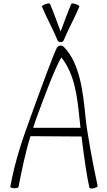

<svg xmlns="http://www.w3.org/2000/svg" viewBox="-20 -1091 622 1121"><path d="M351 -854C379 -921 415 -985 443 -1052C445 -1056 435 -1063 422 -1067C409 -1072 397 -1072 396 -1068C373 -1015 355 -961 334 -907C313 -961 295 -1015 272 -1068C271 -1072 259 -1072 246 -1067C233 -1063 223 -1056 225 -1052C253 -985 289 -921 317 -854C320 -848 327 -845 334 -846C339 -844 348 -847 351 -854ZM88 0C108 -99 126 -193 158 -296L456 -294C470 -180 487 -59 502 5C503 10 514 11 528 8C541 5 551 -1 550 -5C522 -136 488 -318 480 -401C465 -550 448 -721 352 -818C347 -822 341 -825 334 -825C327 -825 321 -822 316 -818C302 -804 209 -547 158 -406C109 -272 67 -149 40 0C40 4 51 7 64 8C77 8 88 5 88 0ZM190 -394C235 -517 295 -680 338 -756C417 -657 431 -525 444 -399C446 -382 448 -363 450 -345H174C179 -361 184 -378 190 -394Z"/></svg>

Font: Nupuram Condensed Thin
Style: Regular
Weight: 100
Width: 3
Designer: Santhosh Thottingal (santhosh.thottingal@gmail.com)
Foundry: SMC
Version: Version 1.000